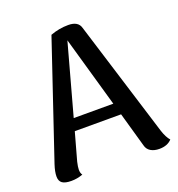

<svg xmlns="http://www.w3.org/2000/svg" viewBox="-131 -818 872 939"><g transform="rotate(-20 305.5 -349.0)"><path d="M605 -13Q582 12 540 12Q513 12 495 1Q477 -10 472 -31L421 -211H180L140 -67Q134 -41 134 -27Q134 -9 142 1Q113 12 82 12Q50 12 35 1.5Q20 -9 20 -33Q20 -58 32 -94L234 -693Q279 -710 327 -710Q379 -710 389 -672L576 -69Q588 -32 605 -13ZM403 -273 298 -641 197 -273Z"/></g></svg>

Font: Arima Madurai
Style: Bold
Weight: 700
Designer: Joana Correia and Natanael Gama
Foundry: NDISCOVER
Version: Version 1.019